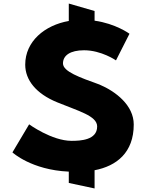

<svg xmlns="http://www.w3.org/2000/svg" viewBox="-20 -952 823 1081"><path d="M367.3 -932V-833.9C232 -810.2 122 -719.5 122 -588C122 -502 182.1 -425 301.9 -376C420.5 -327 527 -300 527 -240C527 -163 432.6 -159 383 -159C271.7 -159 144 -252 144 -252L50 -94C50 -94 156.2 4.9 367.3 14.3V78L512.5 109V6.5C636.4 -17.2 733 -92.9 733 -251C733 -359 632 -437 540 -476C429 -516 334.6 -549 334.6 -595C334.6 -640 375.7 -669 453.2 -669C551 -669 633 -612 633 -612L709 -762C709 -762 631.4 -819.1 512.5 -835.6V-890Z"/></svg>

Font: Hussar
Style: BdSuprExt
Weight: 700
Foundry: Cannot Into Space Fonts
Version: Version 2.00